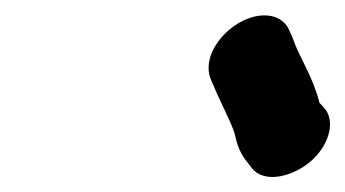

<svg xmlns="http://www.w3.org/2000/svg" viewBox="-20 -740 451 251"><path d="M403.5 -599.3 397.5 -605.8C397.4 -606.3 397.3 -606.9 397.2 -607.4C388.4 -641 370.9 -665.9 363.2 -688.8C363.1 -689.1 362.9 -689.7 362.7 -690.1L358.2 -700.4C353.9 -710.3 345.4 -716.9 334.7 -719C292.9 -727.4 238.3 -674.4 256.2 -634.8L259.7 -626.8C268.2 -606.1 279.8 -585.1 285.9 -568C289 -559.2 289.5 -544.2 303.9 -527.2L309.1 -520.4C326.5 -498.2 366.2 -510.6 388.1 -530.8C411.6 -552.4 418.5 -583.1 403.5 -599.3Z"/></svg>

Font: Take Off
Style: Hosehead
Weight: 400
Foundry: Cannot Into Space Fonts
Version: Version 0.89